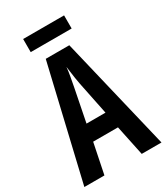

<svg xmlns="http://www.w3.org/2000/svg" viewBox="-212 -961 912 1052"><g transform="rotate(-30 244.0 -435.0)"><path d="M363 0 323 -191H166L127 0H0L168 -714H317L488 0ZM262 -501Q258 -523 254.5 -543.5Q251 -564 249 -583Q247 -602 244 -619Q242 -594 236.5 -564Q231 -534 225 -502L184 -295H304ZM374 -870V-787H115V-870Z"/></g></svg>

Font: Noto Sans Display ExtraCondensed SemiBold
Style: Regular
Weight: 600
Width: 2
Designer: Monotype Design Team
Foundry: Monotype Imaging Inc.
Version: Version 2.003